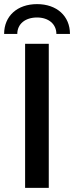

<svg xmlns="http://www.w3.org/2000/svg" viewBox="-32 -913 360 933"><path d="M90 -700V0H205V-700ZM242 -748H308C308 -835 244 -893 148 -893C52 -893 -12 -835 -12 -748H52C52 -796 90 -828 148 -828C204 -828 242 -796 242 -748Z"/></svg>

Font: Goli Medium
Style: Regular
Weight: 500
Designer: jaikishan Patel
Foundry: MagicType
Version: Version 1.000;Glyphs 3.2 (3242)